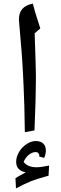

<svg xmlns="http://www.w3.org/2000/svg" viewBox="-20 -733 341 1079"><path d="M174.8 -545.9Q181.6 -347.7 181.6 -314.9V-272Q181.6 -185.5 173.8 0L119.6 9.8Q117.7 -149.4 112.3 -254.9L109.9 -306.2Q104.5 -424.8 87.4 -607.9L86.4 -624Q86.4 -660.6 105.2 -682.6Q124 -704.6 164.6 -712.9Q175.8 -668.5 185.5 -639.2L206.5 -573.2ZM200.2 146.5 201.2 140.6Q201.2 134.3 195.8 127.9Q190.4 121.6 182.1 121.6Q159.7 121.6 140.6 137.9Q121.6 154.3 112.8 177.2Q136.2 207 184.6 207Q210.9 207 255.9 197.3L252.9 254.4Q189 271.5 153.1 285.9Q117.2 300.3 69.8 325.7L66.9 268.6Q80.6 259.3 95.7 251.5Q110.8 243.7 125 235.4Q70.8 225.6 70.8 176.3Q70.8 149.4 86.4 122.3Q102.1 95.2 128.4 77.4Q154.8 59.6 180.2 59.6Q208.5 59.6 223.1 73.7Q237.8 87.9 237.8 114.3Q237.8 122.6 234.9 134.8Q231.9 147 228 154.3Z"/></svg>

Font: Sahl Naskh
Style: Regular
Weight: 400
Designer: Pascal Zoghbi
Version: Version 1.001